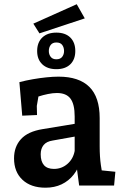

<svg xmlns="http://www.w3.org/2000/svg" viewBox="-20 -863 579 893"><path d="M191.5 10Q123.9 10 84.6 -26.7Q45.3 -63.5 45.3 -126.5Q45.3 -180.5 77.5 -215.9Q109.7 -251.4 178 -262.4L342.2 -289.5V-230.3L225.6 -209.5Q196.3 -205.1 182.8 -188.4Q169.3 -171.6 169.3 -145.6Q169.3 -112.1 184.6 -94.7Q200 -77.4 230.9 -77.4Q266.7 -77.4 293.5 -100.5Q320.3 -123.7 327.3 -161V-321.1Q327.3 -378.5 307.7 -404.4Q288.2 -430.4 244.6 -430.4Q225.5 -430.4 202.8 -425.7Q180.1 -421.1 159.7 -414.4Q139.4 -407.7 128.4 -402.3L167 -462.5L151.2 -370.3L152.2 -328L83.4 -325L70.2 -480.9Q100.2 -488.9 132.7 -494.5Q165.3 -500.2 196.2 -503.3Q227.2 -506.5 252.1 -506.5Q347.5 -506.5 395.5 -458.9Q443.6 -411.4 443.6 -313.7V-182.5Q443.6 -133.6 449.1 -95.7Q454.6 -57.7 458.6 -36.2L402.7 -75.7L516.6 -64.1L510.6 0H348.1L331.3 -127L355.6 -117.9Q345.4 -79.7 322.5 -50.5Q299.5 -21.4 266.5 -5.7Q233.4 10 191.5 10ZM242 -541.3Q200.6 -541.3 176.7 -563.9Q152.8 -586.5 152.8 -625.7Q152.8 -665.6 176.7 -688.5Q200.6 -711.3 242 -711.3Q283.7 -711.3 307 -688.5Q330.2 -665.6 330.2 -625.7Q330.2 -586.5 307 -563.9Q283.7 -541.3 242 -541.3ZM242 -587.2Q260.5 -587.2 269.2 -598.6Q277.9 -610 277.9 -625.7Q277.9 -642.2 269.5 -653.8Q261.2 -665.4 242 -665.4Q224.5 -665.4 215.8 -654Q207.1 -642.5 207.1 -625.7Q207.1 -610 215.8 -598.6Q224.5 -587.2 242 -587.2ZM163.5 -707.8 135 -753 336.9 -843.4 374.3 -777.5Z"/></svg>

Font: Andada Pro
Style: Regular
Weight: 400
Designer: Carolina Giovagnoli
Foundry: Huerta Tipografica
Version: Version 3.003